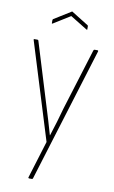

<svg xmlns="http://www.w3.org/2000/svg" viewBox="-92 -690 547 923"><g transform="rotate(10 181.5 -229.0)"><path d="M118 185Q117 185 115.5 183.5Q114 182 115 180L171 -2L25 -474Q23 -479 27 -479H43Q47 -479 48 -474L140 -174Q151 -140 161 -105.5Q171 -71 181 -37H182Q193 -71 203.5 -105.5Q214 -140 223 -174L316 -474Q318 -479 321 -479H335Q341 -479 339 -473L137 182Q136 185 132 185ZM101 -568Q97 -566 97 -569V-583Q97 -587 99 -589L181 -640Q183 -643 186 -640L268 -589Q270 -587 270 -583V-569Q270 -566 266 -568L183 -619Z"/></g></svg>

Font: Sofia Sans Condensed Thin
Style: Regular
Weight: 250
Version: Version 4.100